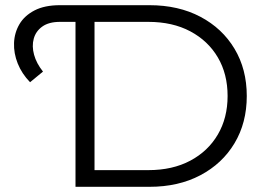

<svg xmlns="http://www.w3.org/2000/svg" viewBox="-20 -720 1023 740"><path d="M95.9 -403.1Q64.1 -435.8 48.3 -475.3Q32.6 -514.8 34.1 -554.3Q35.6 -593.7 54.9 -626.7Q74.2 -659.6 113 -679.8Q151.9 -700 211 -700H278.3V-635.7H211.1Q168.3 -635.7 143.1 -617.7Q118 -599.8 110.1 -571Q102.2 -542.3 111.3 -509Q120.4 -475.7 145.7 -444.1ZM271 0V-700H555.8Q668 -700 752.4 -655.3Q836.8 -610.7 883.9 -532Q931.1 -453.3 931.1 -350Q931.1 -246.7 883.9 -168Q836.8 -89.3 752.4 -44.7Q668 0 555.8 0ZM344.3 -64.3H551.6Q645 -64.3 713.5 -100.8Q782 -137.3 819.6 -201.6Q857.2 -265.9 857.2 -350Q857.2 -434.7 819.6 -498.7Q782 -562.7 713.5 -599.2Q645 -635.7 551.6 -635.7H344.3Z"/></svg>

Font: Montserrat Alternates Thin
Style: Regular
Weight: 100
Designer: Julieta Ulanovsky
Foundry: Julieta Ulanovsky
Version: Version 9.000